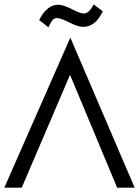

<svg xmlns="http://www.w3.org/2000/svg" viewBox="-20 -873 646 893"><path d="M307.1 -698.2 606.4 0H524.9L305.7 -524.9L81.1 0H0ZM162.1 -779.8Q198.2 -851.1 251 -851.1Q273.4 -851.1 314.9 -830.1Q354 -810.1 369.6 -810.1Q394.5 -810.1 415.5 -852.5L458 -820.3Q423.8 -748 366.7 -748Q342.3 -748 301.8 -769Q260.7 -789.1 245.6 -789.1Q232.4 -789.1 224.6 -779.8Q216.8 -770.5 205.1 -746.1Z"/></svg>

Font: NMS Futura Pro Book
Style: Regular
Weight: 400
Designer: Blend3rman
Version: Version 0.1